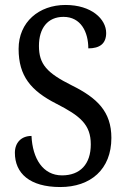

<svg xmlns="http://www.w3.org/2000/svg" viewBox="-20 -744 508 774"><path d="M223 10C345 10 429 -61 429 -188C429 -294 372 -349 269 -400C169 -450 137 -485 137 -559C137 -630 172 -676 236 -676C306 -676 336 -615 336 -549C382 -549 408 -568 408 -611C408 -667 349 -724 244 -724C137 -724 55 -655 55 -547C55 -437 105 -378 207 -326C303 -277 346 -242 346 -162C346 -82 303 -37 230 -37C153 -37 111 -105 107 -196C66 -196 40 -169 40 -128C40 -46 99 10 223 10Z"/></svg>

Font: Noto Serif Myanmar Condensed
Style: Regular
Weight: 400
Width: 3
Designer: Ben Mitchell and the Monotype Design Team
Foundry: Monotype Imaging Inc.
Version: Version 2.106